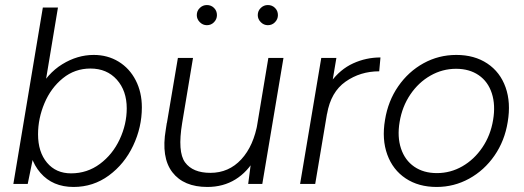

<svg xmlns="http://www.w3.org/2000/svg" viewBox="-20 -730 2081 762"><path d="M150 -700H210L109 -93L90 0H33ZM543 -304Q543 -225 508.5 -152Q474 -79 412 -33.5Q350 12 272 12Q189 12 140.5 -44Q92 -100 92 -192Q92 -293 129.5 -365.5Q167 -438 227 -475Q287 -512 352 -512Q407 -512 450.5 -485.5Q494 -459 518.5 -411.5Q543 -364 543 -304ZM131 -197Q131 -127 166.5 -84.5Q202 -42 262 -42Q326 -42 376.5 -79.5Q427 -117 455 -177Q483 -237 483 -300Q483 -370 443.5 -414Q404 -458 339 -458Q277 -458 229.5 -419.5Q182 -381 156.5 -320.5Q131 -260 131 -197Z M977 -92 1045 -500H1105L1021 0H965ZM815 -44Q888 -44 937.5 -97.5Q987 -151 1003 -245L1040 -241Q1026 -161 994.5 -104.5Q963 -48 914.5 -18Q866 12 803 12Q709 12 664 -46.5Q619 -105 638 -216L642 -242H703Q684 -127 714.5 -85.5Q745 -44 815 -44ZM686 -500H746L703 -242L638 -216ZM761 -670Q761 -687 773 -698.5Q785 -710 801 -710Q818 -710 829.5 -698.5Q841 -687 841 -670Q841 -654 829.5 -642Q818 -630 801 -630Q785 -630 773 -642Q761 -654 761 -670ZM1003 -670Q1003 -687 1015 -698.5Q1027 -710 1043 -710Q1060 -710 1071.5 -698.5Q1083 -687 1083 -670Q1083 -654 1071.5 -642Q1060 -630 1043 -630Q1027 -630 1015 -642Q1003 -654 1003 -670Z M1255 -500H1315L1231 0H1171ZM1490 -502 1485 -447Q1410 -447 1351.5 -406Q1293 -365 1278 -278L1242 -276Q1255 -353 1292.5 -404Q1330 -455 1381.5 -478.5Q1433 -502 1490 -502Z M1508 -254Q1520 -329 1560.5 -387.5Q1601 -446 1661 -479Q1721 -512 1791 -512Q1863 -512 1914 -478Q1965 -444 1986.5 -383.5Q2008 -323 1995 -246Q1983 -171 1942.5 -112.5Q1902 -54 1842 -21Q1782 12 1713 12Q1641 12 1590 -22Q1539 -56 1517 -116.5Q1495 -177 1508 -254ZM1937 -254Q1947 -313 1932 -359.5Q1917 -406 1880 -431.5Q1843 -457 1790 -457Q1736 -457 1688.5 -430Q1641 -403 1608.5 -355Q1576 -307 1566 -246Q1556 -187 1571.5 -140.5Q1587 -94 1624 -68.5Q1661 -43 1714 -43Q1768 -43 1815 -70Q1862 -97 1894.5 -145Q1927 -193 1937 -254Z"/></svg>

Font: Oak Sans Light Italic
Style: Regular
Weight: 400
Italic angle: -9.5°
Foundry: Erik Kennedy, Walven
Version: Version 1.000;Glyphs 3.1.2 (3151)